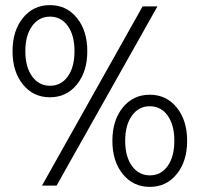

<svg xmlns="http://www.w3.org/2000/svg" viewBox="-20 -725 779 750"><path d="M175 -345Q110.1 -345 69.6 -395Q29 -445 29 -525Q29 -605 69.6 -655Q110.1 -705 175 -705Q239.9 -705 280.4 -655Q321 -605 321 -525Q321 -445 280.4 -395Q239.9 -345 175 -345ZM175.1 -390Q219 -390 245 -426.6Q271 -463.2 271 -525.1Q271 -587 244.9 -623.5Q218.8 -660 174.9 -660Q132 -660 105.5 -623.4Q79 -586.8 79 -524.9Q79 -463 105.6 -426.5Q132.2 -390 175.1 -390ZM144 0 537 -700H595L201 0ZM565 5Q500.1 5 459.6 -45Q419 -95 419 -175Q419 -255 459.6 -305Q500.1 -355 565 -355Q629.9 -355 670.4 -305Q711 -255 711 -175Q711 -95 670.4 -45Q629.9 5 565 5ZM565.1 -40Q609 -40 635 -76.6Q661 -113.2 661 -175.1Q661 -237 634.9 -273.5Q608.8 -310 564.9 -310Q522 -310 495.5 -273.4Q469 -236.8 469 -174.9Q469 -113 495.6 -76.5Q522.2 -40 565.1 -40Z"/></svg>

Font: Red Hat Text VF
Style: Regular
Weight: 300
Designer: Pentagram, MCKL
Foundry: Pentagram, MCKL
Version: Version 1.023